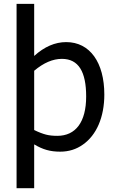

<svg xmlns="http://www.w3.org/2000/svg" viewBox="-20 -780 593 1001"><path d="M523.9 -287.1C523.9 -453.6 449.2 -560.5 325.2 -560.5C267.1 -560.5 211.4 -536.6 158.2 -488.3V-759.8H66.4V201.2H158.2V-27.3C203.1 -0.5 241.2 10.7 293.9 10.7C338.4 10.7 377.9 -1.5 412.6 -26.4C482.4 -75.2 523.9 -168 523.9 -287.1ZM429.2 -276.9C429.2 -143.6 374.5 -71.8 278.8 -71.8C256.8 -71.8 237.3 -73.7 220.2 -78.1C203.1 -82.5 182.1 -90.3 158.2 -102.1V-411.1C207.5 -452.6 255.4 -473.1 302.7 -473.1C390.1 -473.1 429.2 -405.3 429.2 -276.9Z"/></svg>

Font: SG Kara
Style: Regular
Weight: 400
Designer: Damoon Khanjanzadeh
Version: Version 1.000